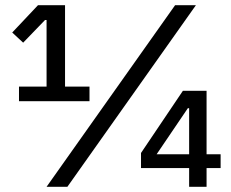

<svg xmlns="http://www.w3.org/2000/svg" viewBox="-20 -718 889 738"><path d="M53 -329V-385H159V-641H153L69 -554L27 -593L126 -698H230V-385H324V-329ZM159 0 653 -698H733L239 0ZM707 0V-72H522V-130L683 -369H774V-125H828V-72H774V0ZM707 -302H702L582 -125H707Z"/></svg>

Font: IBM Plex Sans Thai Text
Style: Regular
Weight: 450
Designer: Mike Abbink, Paul van der Laan, Pieter van Rosmalen, Ben Mitchell, Mark Frömberg
Foundry: Bold Monday
Version: Version 1.1